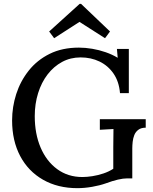

<svg xmlns="http://www.w3.org/2000/svg" viewBox="-20 -964 799 1000"><path d="M383 16Q281 16 204 -28Q127 -72 85 -151.5Q43 -231 43 -337Q43 -407 64.5 -474Q86 -541 129.5 -596Q173 -651 238.5 -683.5Q304 -716 391 -716Q424 -716 460 -710Q496 -704 530.5 -692Q565 -680 593 -663L589 -709H651V-479H605Q600 -539 571.5 -580.5Q543 -622 498.5 -643.5Q454 -665 400 -665Q347 -665 303.5 -641.5Q260 -618 228 -576.5Q196 -535 178.5 -479Q161 -423 161 -359Q161 -267 191.5 -195.5Q222 -124 278 -83Q334 -42 409 -42Q433 -42 461.5 -46.5Q490 -51 518.5 -60.5Q547 -70 570 -85V-197Q570 -222 570.5 -246.5Q571 -271 571 -292Q555 -291 535 -290Q515 -289 500 -288V-343H739V-299Q715 -299 700.5 -288Q686 -277 679.5 -260.5Q673 -244 671 -225.5Q669 -207 669 -191V-35H643Q622 -35 594 -28.5Q566 -22 531 -9Q500 2 460 9Q420 16 383 16ZM527 -765 394 -850 262 -765 236 -800 395 -944H402L553 -800Z"/></svg>

Font: Lora Medium
Style: Regular
Weight: 500
Designer: Olga Karpushina, Alexei Vanyashin (Cyrillic)
Foundry: Cyreal
Version: Version 3.004